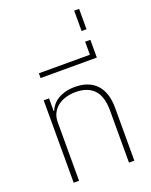

<svg xmlns="http://www.w3.org/2000/svg" viewBox="-178 -1085 928 1178"><g transform="rotate(-20 286.0 -495.5)"><path d="M93 -538H128V-455H131Q138 -473 152 -490.5Q166 -508 186.5 -521Q207 -534 235 -542Q263 -550 300 -550Q391 -550 440 -497.5Q489 -445 489 -345V0H454V-340Q454 -433 412.5 -476Q371 -519 293 -519Q261 -519 231 -510.5Q201 -502 178 -485Q155 -468 141.5 -442Q128 -416 128 -382V0H93Z M122 -704H455V-789H489V-673H122Z M457 -991H489V-858H457Z"/></g></svg>

Font: IBM Plex Sans Thai ExtLt
Style: Regular
Weight: 200
Designer: Mike Abbink, Paul van der Laan, Pieter van Rosmalen, Ben Mitchell, Mark Frömberg
Foundry: Bold Monday
Version: Version 1.2